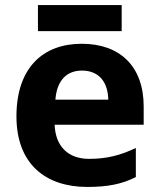

<svg xmlns="http://www.w3.org/2000/svg" viewBox="-20 -729 631 759"><path d="M461 -709H130V-606H461ZM303 -556C149 -556 45 -460 45 -269C45 -80 161 10 325 10C409 10 463 -2 517 -29V-144C456 -115 402 -101 332 -101C248 -101 199 -152 196 -236H548V-308C548 -467 454 -556 303 -556ZM304 -450C374 -450 407 -401 408 -335H199C205 -414 246 -450 304 -450Z"/></svg>

Font: Noto Sans Malayalam
Style: Bold
Weight: 700
Designer: Jelle Bosma - Monotype Design Team
Foundry: Monotype Imaging Inc.
Version: Version 2.104